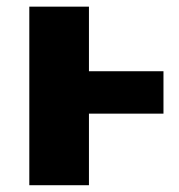

<svg xmlns="http://www.w3.org/2000/svg" viewBox="-20 -544 529 566"><path d="M461.9 -334V-209H242.2V2H66.4V-524.4H242.2V-334Z"/></svg>

Font: Gen Shin Gothic Heavy
Style: Bold
Weight: 900
Designer: [Source Han Sans]
Ryoko NISHIZUKA  (kana & ideographs); Paul D. Hunt (Latin, Greek & Cyrillic); Wenlong ZHANG  (bopomofo
Version: Version 1.002.20150607